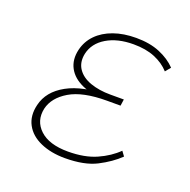

<svg xmlns="http://www.w3.org/2000/svg" viewBox="-85 -496 578 584"><g transform="rotate(20 204.0 -204.0)"><path d="M182 5Q137 5 103 -10Q69 -25 54 -53Q39 -81 48 -118Q59 -165 109 -192.5Q159 -220 243 -220L241 -204Q195 -204 162 -218.5Q129 -233 115 -259Q101 -285 109 -319Q116 -348 136.5 -369Q157 -390 189 -401.5Q221 -413 262 -413Q306 -413 338.5 -399.5Q371 -386 392 -364L378 -347Q359 -368 330 -380Q301 -392 261 -392Q209 -392 174 -371Q139 -350 131 -314Q125 -285 139 -264.5Q153 -244 181.5 -234Q210 -224 246 -224H290L287 -203H243Q165 -203 123 -178Q81 -153 72 -115Q63 -73 93 -45Q123 -17 184 -17Q238 -17 276 -34Q314 -51 339 -76L350 -61Q323 -35 284 -15Q245 5 182 5Z"/></g></svg>

Font: Ysabeau Infant Thin
Style: Italic
Weight: 250
Italic angle: -12°
Designer: Christian Thalmann (Catharsis Fonts)
Version: Version 2.001;gftools[0.9.30]; featfreeze: ss01,ss02,lnum